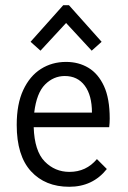

<svg xmlns="http://www.w3.org/2000/svg" viewBox="-20 -705 490 735"><path d="M245 10Q153 10 98.5 -49.5Q44 -109 44 -227Q44 -307 69 -360.5Q94 -414 136.5 -441Q179 -468 233 -468Q281 -468 318.5 -445.5Q356 -423 378 -375.5Q400 -328 400 -251Q400 -242 399.5 -234.5Q399 -227 398 -218H109Q112 -127 151 -87Q190 -47 246 -47Q310 -47 351 -96L389 -58Q335 10 245 10ZM111 -274H332Q332 -340 304.5 -377Q277 -414 228 -414Q185 -414 152.5 -381.5Q120 -349 111 -274ZM135 -511 97 -545 222 -685H244L369 -545L331 -511L233 -617Z"/></svg>

Font: Inconsolata SemiCondensed
Style: Regular
Weight: 400
Width: 4
Monospace: yes
Designer: Raph Levien, Cyreal, Brenton Simpson
Foundry: Raph Levien, Cyreal, Google
Version: Version 3.001; ttfautohint (v1.8.2.53-6de2)